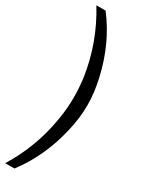

<svg xmlns="http://www.w3.org/2000/svg" viewBox="-298 -754 736 991"><g transform="rotate(30 69.5 -258.5)"><path d="M3 212H-52Q45 55 74 -128Q85 -193 85 -258Q85 -316 77 -375Q49 -564 -52 -729H3Q107 -593 147 -415Q166 -334 166 -258Q166 -181 146 -98Q105 78 3 212Z"/></g></svg>

Font: SolaimanLipi Normal
Style: Regular
Weight: 400
Designer: Solaiman Karim
Foundry: Ekushey
Version: Designed by Solaiman Karim | Developed Version 2.002 : Al Ma